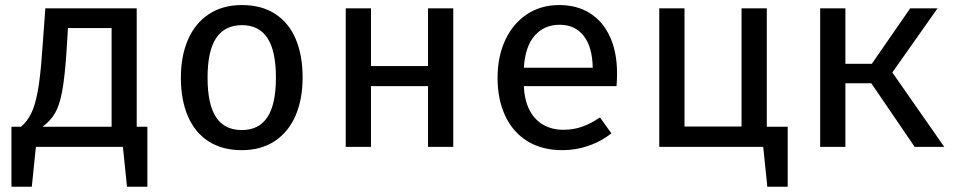

<svg xmlns="http://www.w3.org/2000/svg" viewBox="-20 -573 3732 749"><path d="M513.3 -78.5H554.9V155.4H475.4L459.5 0H120L104.1 155.4H24.6V-78.5H62.1Q86.7 -100 101.8 -130.8Q116.9 -161.5 127.2 -216.7Q137.4 -271.8 144.1 -366.2L156.9 -540.5H513.3ZM415.4 -463.6H245.1L239.5 -372.3Q232.8 -273.3 222.8 -218.5Q212.8 -163.6 195.1 -132.6Q177.4 -101.5 145.6 -78.5H415.4Z M1160.5 -270.8Q1160.5 -186.2 1133.1 -122.3Q1105.6 -58.5 1052.1 -22.8Q998.5 12.8 923.1 12.8Q846.7 12.8 793.3 -21.8Q740 -56.4 712.8 -120Q685.6 -183.6 685.6 -269.7Q685.6 -354.4 713.3 -418.2Q741 -482.1 794.6 -517.7Q848.2 -553.3 924.1 -553.3Q1000.5 -553.3 1053.6 -518.7Q1106.7 -484.1 1133.6 -420.8Q1160.5 -357.4 1160.5 -270.8ZM789.7 -269.7Q789.7 -166.2 822.8 -115.9Q855.9 -65.6 923.1 -65.6Q990.3 -65.6 1023.3 -116.2Q1056.4 -166.7 1056.4 -270.8Q1056.4 -374.4 1023.3 -424.6Q990.3 -474.9 924.1 -474.9Q856.9 -474.9 823.3 -424.6Q789.7 -374.4 789.7 -269.7Z M1748.2 0H1649.7V-236.9H1427.2V0H1328.7V-540.5H1427.2V-315.4H1649.7V-540.5H1748.2Z M2023.6 -236.9Q2026.2 -179.5 2046.9 -141.3Q2067.7 -103.1 2101.5 -84.9Q2135.4 -66.7 2177.4 -66.7Q2216.9 -66.7 2250.5 -78.5Q2284.1 -90.3 2320.5 -114.9L2365.1 -52.8Q2326.7 -22.1 2276.9 -4.6Q2227.2 12.8 2174.4 12.8Q2094.4 12.8 2037.4 -22.3Q1980.5 -57.4 1950.8 -121.3Q1921 -185.1 1921 -269.7Q1921 -351.3 1950.5 -415.6Q1980 -480 2034.6 -516.7Q2089.2 -553.3 2162.1 -553.3Q2231.3 -553.3 2282.1 -521Q2332.8 -488.7 2360 -428.5Q2387.2 -368.2 2387.2 -286.2Q2387.2 -262.6 2385.1 -236.9ZM2023.6 -308.7H2292.3Q2290.8 -390.3 2256.9 -433.3Q2223.1 -476.4 2163.1 -476.4Q2103.1 -476.4 2065.9 -434.1Q2028.7 -391.8 2023.6 -308.7Z M2971.3 -540.5V-78.5H3052.8V155.4H2973.3L2957.4 0H2551.8V-540.5H2650.3V-79.5H2872.8V-540.5Z M3277.9 0H3179.5V-540.5H3277.9V-324.1H3381L3530.8 -540.5H3637.4L3461 -290.3L3663.6 0H3548.2L3379 -248.2H3277.9Z"/></svg>

Font: Fira Code Fixed Retina
Style: Regular
Weight: 450
Monospace: yes
Designer: Carrois Corporate, Edenspiekermann AG, Nikita Prokopov
Foundry: Carrois Corporate, Edenspiekermann AG, Nikita Prokopov
Version: Version 5.002